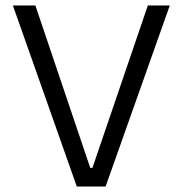

<svg xmlns="http://www.w3.org/2000/svg" viewBox="-20 -680 666 700"><path d="M260 0 27 -660H109L309 -68H317L519 -660H599L365 0Z"/></svg>

Font: Bricolage Grotesque 36pt Light
Style: Regular
Weight: 300
Designer: Mathieu Triay
Foundry: Atelier Triay
Version: Version 1.001;gftools[0.9.33.dev8+g029e19f]